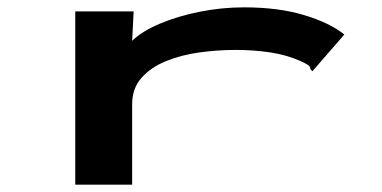

<svg xmlns="http://www.w3.org/2000/svg" viewBox="-20 -502 1040 523"><path d="M185 -471H344L340 -391Q367 -417 415.5 -437.5Q464 -458 524 -470Q584 -482 645 -482Q738 -482 808 -461Q878 -440 918 -408L838 -316L831 -308L826 -313Q825 -321 819 -325Q813 -329 798 -336Q759 -353 714.5 -359.5Q670 -366 622 -366Q572 -366 522 -359Q472 -352 431 -335Q390 -318 365 -289.5Q340 -261 340 -218V1H185Z"/></svg>

Font: Inconsolata UltraExpanded Black
Style: Regular
Weight: 900
Width: 9
Monospace: yes
Designer: Raph Levien, Cyreal, Brenton Simpson
Foundry: Raph Levien, Cyreal, Google
Version: Version 3.001; ttfautohint (v1.8.2.53-6de2)